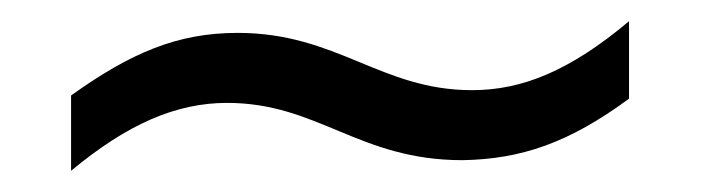

<svg xmlns="http://www.w3.org/2000/svg" viewBox="-20 -347 670 181"><path d="M204 -316C147 -316 103 -297 47 -257V-186C100 -230 146 -250 194 -250C280 -250 318 -196 416 -196C471 -197 516 -212 573 -254V-327C517 -280 472 -262 425 -262C339 -262 298 -316 204 -316Z"/></svg>

Font: Mint Spirit
Style: Regular
Weight: 400
Designer: HARENDAL Hirwen
Foundry: Arkandis Digital Foundry.
Version: Version 1.004;FFEdit